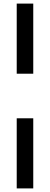

<svg xmlns="http://www.w3.org/2000/svg" viewBox="-20 -828 278 1068"><path d="M73 -418V-808H165V-418ZM73 220V-170H165V220Z"/></svg>

Font: Encode Sans Semi Condensed Medium
Style: Regular
Weight: 500
Width: 4
Designer: Multiple Designers
Foundry: Impallari Type
Version: Version 2.000